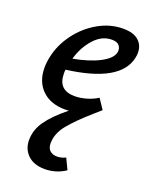

<svg xmlns="http://www.w3.org/2000/svg" viewBox="-135 -499 682 863"><g transform="rotate(20 205.5 -68.0)"><path d="M402 -345Q402 -334 399 -320Q372 -195 122 -163Q121 -157 121 -145Q121 -65 201 -65Q226 -65 255 -73Q284 -81 309 -97L341 -49L308 -20Q245 35 208.5 79Q172 123 172 171Q172 193 184.5 205Q197 217 219 217Q240 217 260 207L285 259Q240 289 186 289Q134 289 105 261Q76 233 76 190Q76 141 106.5 98Q137 55 199 5Q193 6 181 6Q111 6 70.5 -33.5Q30 -73 30 -140Q30 -165 36 -192Q49 -254 89 -307.5Q129 -361 185.5 -393Q242 -425 303 -425Q353 -425 377.5 -403Q402 -381 402 -345ZM316 -326Q316 -340 306 -350.5Q296 -361 272 -361Q225 -361 188 -320Q151 -279 134 -220Q210 -234 259 -259.5Q308 -285 315 -315Q316 -318 316 -326Z"/></g></svg>

Font: Ysabeau Semibold
Style: Italic
Weight: 600
Italic angle: -12°
Designer: Christian Thalmann (Catharsis Fonts)
Version: Version 0.003